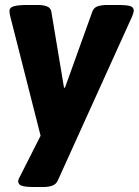

<svg xmlns="http://www.w3.org/2000/svg" viewBox="-20 -545 557 771"><path d="M117 206Q82 206 67.5 201Q53 196 53 183Q53 178 55.5 172.5Q58 167 61 162L143 0L21 -480Q18 -492 18 -501Q18 -515 36 -520Q54 -525 89 -525H134Q153 -525 168 -519.5Q183 -514 186 -499L237 -193H241L351 -499Q357 -515 373 -520Q389 -525 410 -525H453Q489 -525 503 -520.5Q517 -516 517 -503Q517 -495 511 -480L212 180Q205 195 190 200.5Q175 206 154 206Z"/></svg>

Font: Asap ExtraBold
Style: Italic
Weight: 800
Italic angle: -6°
Designer: Pablo Cosgaya
Foundry: Omnibus-Type
Version: Version 3.001; ttfautohint (v1.8.4.7-5d5b)